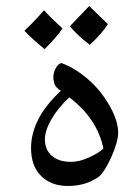

<svg xmlns="http://www.w3.org/2000/svg" viewBox="-20 -617 463 637"><path d="M205 0Q150 0 116.5 -33Q83 -66 83 -126Q83 -173 106.5 -220Q130 -267 182 -316Q166 -325 161.5 -337Q157 -349 157 -360Q157 -376 164.5 -390Q172 -404 183 -408Q228 -392 271 -355Q314 -318 343 -267Q372 -217 372 -176Q372 -161 365.5 -139Q359 -117 348.5 -94Q338 -71 326.5 -53Q315 -35 304 -28Q283 -14 258.5 -7Q234 0 205 0ZM216 -80Q243 -80 275 -94.5Q307 -109 323 -124Q313 -174 284.5 -216.5Q256 -259 210 -294Q173 -260 151 -222Q129 -184 129 -155Q129 -120 152 -100Q175 -80 216 -80ZM278 -468Q256 -485 239.5 -500.5Q223 -516 212 -530Q217 -535 233 -552Q249 -569 276 -597Q282 -591 297.5 -576Q313 -561 338 -537Q319 -507 278 -468ZM128 -454Q106 -472 89 -487.5Q72 -503 61 -515Q75 -528 91 -544.5Q107 -561 126 -583Q132 -576 147 -561Q162 -546 187 -523Q178 -508 163 -491Q148 -474 128 -454Z"/></svg>

Font: Noto Naskh Arabic
Style: Regular
Weight: 400
Designer: Monotype Design Team, David Williams, Mohamad Dakak and Nizar Qandah
Foundry: Monotype Imaging Inc.
Version: Version 2.013